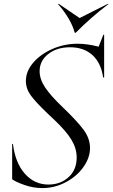

<svg xmlns="http://www.w3.org/2000/svg" viewBox="-20 -947 574 979"><path d="M507 -770H511V-552H506Q495 -627 451 -666.5Q407 -706 337 -706Q270 -706 226 -671.5Q182 -637 182 -584Q182 -543 210.5 -500.5Q239 -458 300 -400Q373 -330 406 -285.5Q439 -241 439 -192Q439 -143 405.5 -95.5Q372 -48 315.5 -18Q259 12 196 12Q150 12 105.5 -3.5Q61 -19 42 -33V-213H46Q58 -116 107 -61Q156 -6 227 -6Q288 -6 329.5 -43.5Q371 -81 371 -144Q371 -190 344.5 -234Q318 -278 260 -333L224 -367Q162 -426 137 -460.5Q112 -495 112 -534Q112 -584 149.5 -627.5Q187 -671 247.5 -697.5Q308 -724 375 -724Q425 -724 483 -709ZM366 -780H361Q352 -815 329.5 -853Q307 -891 275 -927H280L386 -855L529 -927H534Q443 -858 366 -780Z"/></svg>

Font: Nyght Serif Light Italic
Style: Regular
Weight: 300
Italic angle: -16°
Designer: Maksym Kobuzan
Version: Version 0.410